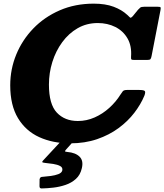

<svg xmlns="http://www.w3.org/2000/svg" viewBox="-20 -788 923 1079"><path d="M791.5 -250.5Q771.5 -202 735.2 -154.5Q699 -107 646.5 -68.2Q594 -29.5 525.8 -6Q457.5 17.5 374.5 17.5Q277 17.5 200.8 -17.2Q124.5 -52 81 -124.2Q37.5 -196.5 37.5 -308.5Q37.5 -399 71.2 -481.2Q105 -563.5 167.2 -628Q229.5 -692.5 315.8 -730Q402 -767.5 507 -767.5Q572.5 -767.5 618.8 -750Q665 -732.5 695 -704.5Q706.5 -694 710.8 -689.5Q715 -685 726.5 -697.5L755.5 -733Q762.5 -740.5 768.2 -745.2Q774 -750 789.5 -750H866.5Q880.5 -750 882.2 -746.8Q884 -743.5 882 -731.5L832 -474Q829.5 -461 825.8 -456Q822 -451 806 -451H736.5Q722 -451 718.8 -454Q715.5 -457 716.5 -469.5Q721 -530 696.5 -572.2Q672 -614.5 628 -636.5Q584 -658.5 529.5 -658.5Q467 -658.5 416.5 -629.5Q366 -600.5 329.8 -551Q293.5 -501.5 274.2 -439.8Q255 -378 255 -312.5Q255 -202 299.5 -155Q344 -108 417.5 -108Q466.5 -108 511.8 -128Q557 -148 594.2 -181.8Q631.5 -215.5 657 -256.5Q664 -267.5 670 -275Q676 -282.5 694.5 -282.5H760.5Q788 -282.5 793.5 -276.5Q799 -270.5 791.5 -250.5ZM202 256.5 202.5 219Q204.5 210.5 209.2 208Q214 205.5 221.5 205.5Q242 204 266 200.8Q290 197.5 308.2 190.5Q326.5 183.5 330 170Q333.5 153.5 318.2 145.2Q303 137 279 133.2Q255 129.5 233 127.5Q218.5 126 217.5 122.8Q216.5 119.5 223 113L327 1Q331.5 -4 342 -4H381.5Q392.5 -4 395.2 -2Q398 0 393 6L353 50.5Q345 59 345.5 62Q346 65 359 66Q404.5 70 427.2 92.5Q450 115 440 157Q431.5 195 406.5 217.5Q381.5 240 348 251.2Q314.5 262.5 279.2 266.5Q244 270.5 215 271Q201 272 202 256.5Z"/></svg>

Font: Besley* Heavy
Style: Italic
Weight: 800
Italic angle: -13°
Designer: Owen Earl
Foundry: indestructible type*
Version: Version 3.000; ttfautohint (v1.8.3)